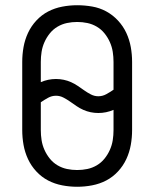

<svg xmlns="http://www.w3.org/2000/svg" viewBox="-20 -702 590 734"><path d="M275 12Q246 12 217.5 6.5Q189 1 164 -12Q139 -25 119 -46.5Q99 -68 87 -94Q75 -120 70 -148Q65 -176 65 -205V-465Q65 -494 70 -522Q75 -550 87 -576Q99 -602 119 -623.5Q139 -645 164 -658Q189 -671 217.5 -676.5Q246 -682 275 -682Q304 -682 332.5 -677Q361 -672 386 -658.5Q411 -645 431 -623.5Q451 -602 463 -576Q475 -550 480 -522Q485 -494 485 -465V-205Q485 -176 480 -148Q475 -120 463 -94Q451 -68 431 -46.5Q411 -25 386 -12Q361 1 332.5 6.5Q304 12 275 12ZM356 -334Q372 -334 386.5 -342Q401 -350 414 -359V-465Q414 -485 411 -504Q408 -523 400 -541Q392 -559 379.5 -574.5Q367 -590 350 -600Q333 -610 314 -614Q295 -618 275 -618Q255 -618 236 -614Q217 -610 200 -600Q183 -590 170.5 -574.5Q158 -559 150 -541Q142 -523 139 -504Q136 -485 136 -465V-388Q150 -394 164.5 -397Q179 -400 194 -400Q209 -400 223.5 -397Q238 -394 251.5 -388Q265 -382 277.5 -373.5Q290 -365 302 -356.5Q314 -348 327.5 -341Q341 -334 356 -334ZM275 -52Q295 -52 314 -56Q333 -60 350 -70Q367 -80 379.5 -95.5Q392 -111 400 -129Q408 -147 411 -166Q414 -185 414 -205V-282Q400 -276 385.5 -273Q371 -270 356 -270Q341 -270 326.5 -273Q312 -276 298.5 -282Q285 -288 272.5 -296.5Q260 -305 248 -313.5Q236 -322 222.5 -329Q209 -336 194 -336Q178 -336 163.5 -328Q149 -320 136 -311V-205Q136 -185 139 -166Q142 -147 150 -129Q158 -111 170.5 -95.5Q183 -80 200 -70Q217 -60 236 -56Q255 -52 275 -52Z"/></svg>

Font: Lode
Style: Regular
Weight: 400
Monospace: yes
Designer: Belleve Invis
Foundry: Belleve Invis
Version: Version 29.2.0; ttfautohint (v1.8.3)